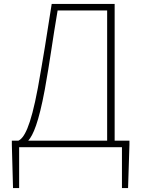

<svg xmlns="http://www.w3.org/2000/svg" viewBox="-20 -746 715 973"><path d="M77 0H598V207H629L636 -13V-33H561V-726H242C216 -558 200 -458 172 -301C134 -97 101 -46 73 -33H40V-13L46 207H77ZM123 -33C148 -61 176 -125 207 -292C234 -440 246 -542 272 -693H523V-33Z"/></svg>

Font: Noto Sans CJK SC Thin
Style: Regular
Weight: 100
Designer: Ryoko NISHIZUKA 西塚涼子 (kana, bopomofo & ideographs); Paul D. Hunt (Latin, Greek & Cyrillic); Sandoll Communications 산돌커뮤니
Foundry: Adobe
Version: Version 2.004;hotconv 1.0.118;makeotfexe 2.5.65603